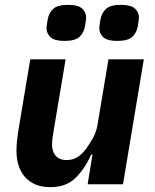

<svg xmlns="http://www.w3.org/2000/svg" viewBox="-20 -761 640 793"><path d="M362 -123H357Q328 -60 289.5 -24Q251 12 189 12Q151 12 124.5 0Q98 -12 81 -32.5Q64 -53 56 -80Q48 -107 48 -137Q48 -159 50.5 -182Q53 -205 59 -241L105 -516H251L202 -224Q200 -210 197.5 -195Q195 -180 195 -161Q195 -151 198 -140Q201 -129 208 -120Q215 -111 226.5 -105.5Q238 -100 255 -100Q281 -100 300 -112Q319 -124 336 -147Q347 -162 362.5 -188.5Q378 -215 383 -247L428 -516H574L488 0H342ZM246 -592Q205 -592 188.5 -607.5Q172 -623 172 -646Q172 -651 173.5 -659Q175 -667 177 -681Q182 -708 200 -724.5Q218 -741 262 -741Q303 -741 319.5 -725.5Q336 -710 336 -687Q336 -682 334.5 -674Q333 -666 331 -652Q326 -625 308 -608.5Q290 -592 246 -592ZM464 -592Q423 -592 406.5 -607.5Q390 -623 390 -646Q390 -651 391.5 -659Q393 -667 395 -681Q400 -708 418 -724.5Q436 -741 480 -741Q521 -741 537.5 -725.5Q554 -710 554 -687Q554 -682 552.5 -674Q551 -666 549 -652Q544 -625 526 -608.5Q508 -592 464 -592Z"/></svg>

Font: IBM Plex Mono
Style: Bold Italic
Weight: 700
Italic angle: -9°
Monospace: yes
Designer: Mike Abbink, Paul van der Laan, Pieter van Rosmalen
Foundry: Bold Monday
Version: Version 2.3